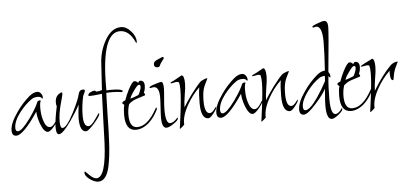

<svg xmlns="http://www.w3.org/2000/svg" viewBox="-60 -802 2690 1262"><g transform="rotate(-5 1284.5 -170.5)"><path d="M30 -19Q1 -19 1 -55Q1 -102 50 -172Q71 -203 93 -227Q115 -251 137 -270Q166 -294 190 -294Q205 -294 215 -281.5Q225 -269 225 -254Q225 -247 221 -247Q221 -247 214 -254Q207 -261 191 -261Q168 -261 151 -250Q107 -219 70 -171Q27 -115 27 -70Q27 -47 43 -47Q69 -47 125 -124Q149 -158 164.5 -184.5Q180 -211 187 -230Q194 -237 203 -237Q208 -237 209 -233Q202 -220 202 -186Q202 -143 212 -109Q227 -56 255 -56Q273 -56 293 -87L314 -119Q315 -118 315 -117Q315 -101 285 -63Q255 -26 239 -26Q213 -26 191 -84Q174 -132 174 -165Q76 -19 30 -19Z M310 -4Q291 -4 291 -51Q291 -72 296 -106.5Q301 -141 311 -189Q307 -198 307 -212Q307 -263 351 -277Q355 -276 355 -267Q355 -260 339 -203Q321 -139 321 -85Q321 -43 337 -43Q364 -43 412 -137Q453 -217 463 -260Q469 -283 492 -283Q504 -283 504 -274Q504 -269 497.5 -257Q491 -245 490 -241Q475 -174 475 -112Q475 -40 508 -40Q526 -40 553 -79Q580 -119 581 -119Q585 -119 585 -114Q585 -100 544 -53Q504 -8 489 -8Q447 -8 447 -97Q447 -108 449 -130.5Q451 -153 455 -187Q443 -164 426.5 -137.5Q410 -111 390 -82Q335 -4 310 -4Z M540 329Q516 329 485 307Q454 285 454 263Q454 255 459 255Q459 255 485 280Q511 306 530 306Q593 306 603 75Q604 31 607 -49Q610 -129 614 -244Q582 -240 562 -238.5Q542 -237 535 -237Q524 -237 524 -241Q524 -254 540 -261Q554 -269 566 -269Q573 -269 574 -265.5Q575 -262 578 -262Q599 -262 616 -269L627 -444Q631 -520 666 -586Q710 -670 776 -670Q811 -670 841 -636Q872 -602 872 -566Q872 -559 869 -557Q868 -558 867 -559.5Q866 -561 864 -564Q828 -644 767 -644Q645 -644 645 -286V-264Q656 -265 666 -265Q676 -265 684 -265Q746 -265 753 -250Q748 -245 745 -244Q732 -246 718 -247.5Q704 -249 687 -249Q678 -249 667 -249Q656 -249 643 -248Q642 -241 641.5 -208.5Q641 -176 639 -117Q638 -49 636.5 -4.5Q635 40 634 60Q632 113 627 156.5Q622 200 615 234Q595 329 540 329Z M816 11Q747 11 747 -93Q747 -110 748.5 -126.5Q750 -143 754 -159Q742 -167 742 -172Q742 -181 763 -188Q773 -218 792 -256Q819 -308 833 -308Q849 -308 857 -294Q863 -308 871 -308Q899 -308 899 -274Q899 -248 889 -228Q896 -220 896 -213Q896 -211 893 -209L837 -191Q821 -186 808.5 -178Q796 -170 786 -161Q775 -128 775 -90Q775 -6 827 -6Q896 -6 957 -118Q960 -123 962 -123Q965 -123 965 -117Q965 -112 962 -106Q938 -58 904 -27Q861 11 816 11ZM798 -196Q808 -199 821.5 -203.5Q835 -208 851 -215Q856 -219 864 -240Q871 -258 871 -269Q871 -282 861 -282Q850 -282 825 -245Q799 -209 798 -196Z M994 -386Q971 -386 971 -406Q971 -425 992 -434L1026 -449Q1030 -451 1032 -451Q1039 -451 1039 -442Q1039 -439 1026 -423Q1013 -407 1011 -399Q1007 -386 994 -386ZM1018 15Q987 15 987 -54Q987 -78 990 -121Q993 -166 993 -189Q993 -258 956 -258Q952 -258 944.5 -256Q937 -254 934 -254Q929 -254 929 -258Q929 -266 963 -276Q998 -288 1008 -288Q1023 -288 1023 -244Q1023 -233 1021.5 -215Q1020 -197 1018 -174Q1016 -151 1015 -133.5Q1014 -116 1014 -105Q1014 -13 1044 -13Q1067 -13 1094 -45Q1097 -45 1097 -40Q1097 -27 1065 -6Q1034 15 1018 15Z M1106 30Q1104 28 1104 27Q1105 20 1107.5 2Q1110 -16 1114 -47Q1122 -107 1126 -152Q1130 -197 1130 -227Q1130 -258 1125 -275Q1121 -279 1109 -279Q1103 -279 1091 -276Q1079 -273 1074 -273Q1069 -273 1069 -276Q1069 -280 1097 -292Q1145 -318 1145 -319Q1164 -319 1164 -262Q1164 -237 1155 -186Q1151 -161 1149 -142.5Q1147 -124 1147 -111V-108Q1156 -124 1170.5 -145.5Q1185 -167 1204 -193Q1245 -247 1267 -268Q1271 -272 1287.5 -279Q1304 -286 1310 -286Q1313 -286 1313 -284Q1289 -238 1283 -215Q1275 -185 1275 -138Q1275 -56 1310 -56Q1322 -56 1338 -75Q1340 -79 1344.5 -83.5Q1349 -88 1354 -95L1355 -91Q1355 -80 1332 -51Q1310 -23 1297 -23Q1248 -23 1248 -127Q1248 -156 1249.5 -182Q1251 -208 1255 -231Q1230 -207 1209.5 -180Q1189 -153 1172 -123Q1131 -50 1135 5Q1130 11 1122.5 17Q1115 23 1106 30Z M1381 -19Q1352 -19 1352 -55Q1352 -102 1401 -172Q1422 -203 1444 -227Q1466 -251 1488 -270Q1517 -294 1541 -294Q1556 -294 1566 -281.5Q1576 -269 1576 -254Q1576 -247 1572 -247Q1572 -247 1565 -254Q1558 -261 1542 -261Q1519 -261 1502 -250Q1458 -219 1421 -171Q1378 -115 1378 -70Q1378 -47 1394 -47Q1420 -47 1476 -124Q1500 -158 1515.5 -184.5Q1531 -211 1538 -230Q1545 -237 1554 -237Q1559 -237 1560 -233Q1553 -220 1553 -186Q1553 -143 1563 -109Q1578 -56 1606 -56Q1624 -56 1644 -87L1665 -119Q1666 -118 1666 -117Q1666 -101 1636 -63Q1606 -26 1590 -26Q1564 -26 1542 -84Q1525 -132 1525 -165Q1427 -19 1381 -19Z M1644 30Q1642 28 1642 27Q1643 20 1645.5 2Q1648 -16 1652 -47Q1660 -107 1664 -152Q1668 -197 1668 -227Q1668 -258 1663 -275Q1659 -279 1647 -279Q1641 -279 1629 -276Q1617 -273 1612 -273Q1607 -273 1607 -276Q1607 -280 1635 -292Q1683 -318 1683 -319Q1702 -319 1702 -262Q1702 -237 1693 -186Q1689 -161 1687 -142.5Q1685 -124 1685 -111V-108Q1694 -124 1708.5 -145.5Q1723 -167 1742 -193Q1783 -247 1805 -268Q1809 -272 1825.5 -279Q1842 -286 1848 -286Q1851 -286 1851 -284Q1827 -238 1821 -215Q1813 -185 1813 -138Q1813 -56 1848 -56Q1860 -56 1876 -75Q1878 -79 1882.5 -83.5Q1887 -88 1892 -95L1893 -91Q1893 -80 1870 -51Q1848 -23 1835 -23Q1786 -23 1786 -127Q1786 -156 1787.5 -182Q1789 -208 1793 -231Q1768 -207 1747.5 -180Q1727 -153 1710 -123Q1669 -50 1673 5Q1668 11 1660.5 17Q1653 23 1644 30Z M2106 52Q2070 52 2070 -39Q2070 -50 2071.5 -78Q2073 -106 2077 -150Q2060 -115 2009 -58Q1951 8 1925 8Q1896 8 1896 -27Q1896 -75 1945 -145Q1966 -176 1988 -200Q2010 -224 2032 -243Q2061 -268 2087 -268Q2091 -327 2093 -375Q2095 -423 2095 -458Q2095 -561 2055 -561Q2052 -561 2045 -559Q2038 -557 2035 -557Q2030 -557 2030 -562Q2030 -569 2064 -581Q2097 -594 2110 -594Q2134 -594 2134 -553Q2134 -534 2128 -460.5Q2122 -387 2109 -257Q2120 -243 2120 -227Q2120 -220 2116 -220Q2116 -220 2116 -220Q2118 -220 2107 -230Q2103 -193 2101.5 -155Q2100 -117 2100 -79Q2100 22 2132 22Q2153 22 2176 -13Q2179 -13 2179 -7Q2179 6 2150 29Q2121 52 2106 52ZM1938 -20Q1967 -20 2019 -95Q2055 -148 2082 -200L2084 -234Q2060 -233 2046 -223Q2004 -195 1966 -145Q1922 -86 1922 -44Q1922 -20 1938 -20Z M2235 11Q2166 11 2166 -93Q2166 -110 2167.5 -126.5Q2169 -143 2173 -159Q2161 -167 2161 -172Q2161 -181 2182 -188Q2192 -218 2211 -256Q2238 -308 2252 -308Q2268 -308 2276 -294Q2282 -308 2290 -308Q2318 -308 2318 -274Q2318 -248 2308 -228Q2315 -220 2315 -213Q2315 -211 2312 -209L2256 -191Q2240 -186 2227.5 -178Q2215 -170 2205 -161Q2194 -128 2194 -90Q2194 -6 2246 -6Q2315 -6 2376 -118Q2379 -123 2381 -123Q2384 -123 2384 -117Q2384 -112 2381 -106Q2357 -58 2323 -27Q2280 11 2235 11ZM2217 -196Q2227 -199 2240.5 -203.5Q2254 -208 2270 -215Q2275 -219 2283 -240Q2290 -258 2290 -269Q2290 -282 2280 -282Q2269 -282 2244 -245Q2218 -209 2217 -196Z M2362 30Q2360 28 2360 27Q2361 20 2363.5 2Q2366 -16 2370 -47Q2378 -107 2382 -152Q2386 -197 2386 -227Q2386 -258 2381 -275Q2377 -279 2365 -279Q2359 -279 2347 -276Q2335 -273 2330 -273Q2325 -273 2325 -276Q2325 -279 2351 -293Q2405 -319 2401 -319Q2420 -319 2420 -262Q2420 -237 2411 -186Q2407 -161 2405 -142.5Q2403 -124 2403 -111V-108Q2462 -207 2523 -268Q2546 -286 2566 -286Q2569 -286 2569 -284Q2559 -264 2553.5 -252Q2548 -240 2546 -235Q2538 -215 2533 -180Q2532 -167 2527 -167Q2510 -167 2510 -215Q2510 -219 2510 -223Q2510 -227 2511 -231Q2486 -207 2465.5 -180Q2445 -153 2428 -123Q2387 -50 2391 5Q2386 11 2378.5 17Q2371 23 2362 30Z"/></g></svg>

Font: Shalimar
Style: Regular
Weight: 400
Designer: Robert E. Leuschke
Foundry: Robert E. Leuschke
Version: Version 1.010; ttfautohint (v1.8.3)